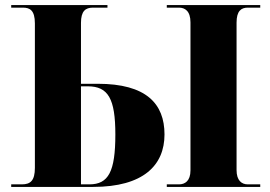

<svg xmlns="http://www.w3.org/2000/svg" viewBox="-20 -734 1061 754"><path d="M24 0H346C543 0 626 -85 626 -206C626 -327 554 -405 364 -405H298V-644C298 -691 316 -704 345 -704H402V-714H24V-704H70C97 -704 117 -694 117 -642V-75C117 -25 100 -10 66 -10H24ZM635 0H1002V-10H953C929 -10 909 -25 909 -66V-645C909 -691 927 -704 953 -704H1002V-714H635V-704H683C706 -704 728 -691 728 -646V-65C728 -23 706 -10 683 -10H635ZM331 -10H298V-395H325C405 -395 433 -346 433 -206C433 -60 406 -10 331 -10Z"/></svg>

Font: Noto Serif Display ExtraBold
Style: Regular
Weight: 800
Designer: Monotype Design Team
Foundry: Monotype Imaging Inc.
Version: Version 2.009